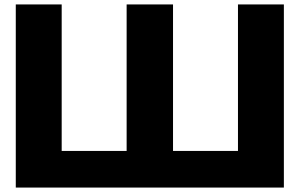

<svg xmlns="http://www.w3.org/2000/svg" viewBox="-20 -845 1350 865"><path d="M550.5 -165H257.9V-825H51.1V0H257.9H550.5H552.7H757.3H759.5H1052.1H1258.9V-825H1052.1V-165H759.5V-825H757.3H552.7H550.5Z"/></svg>

Font: Hussar
Style: BdWide
Weight: 700
Foundry: Cannot Into Space Fonts
Version: Version 2.00